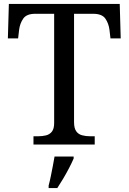

<svg xmlns="http://www.w3.org/2000/svg" viewBox="-20 -734 653 975"><path d="M150 0V-42H173Q195 -42 213.5 -46.5Q232 -51 243.5 -65.5Q255 -80 255 -109V-664H159Q115 -664 98 -639.5Q81 -615 77 -582L72 -539H20L25 -714H588L593 -539H541L536 -582Q532 -615 515 -639.5Q498 -664 453 -664H356V-114Q356 -83 367 -67.5Q378 -52 397 -47Q416 -42 438 -42H461V0ZM227 208Q233 186 238 161Q243 136 248 110.5Q253 85 257 61H354V71Q345 92 331 119Q317 146 301 173Q285 200 271 221H227Z"/></svg>

Font: Noto Serif Ethiopic
Style: Regular
Weight: 400
Designer: Monotype Design Team
Foundry: Monotype Imaging Inc.
Version: Version 2.102